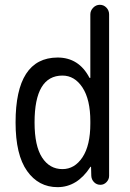

<svg xmlns="http://www.w3.org/2000/svg" viewBox="-20 -770 540 800"><path d="M240.2 -455.1Q124 -455.1 124 -259.8Q124 -162.1 155.3 -113.8Q186.5 -65.4 240.2 -65.4Q291 -65.4 323.7 -114.7Q356.4 -164.1 356.4 -254.9V-264.6Q356.4 -355.5 323.7 -405.3Q291 -455.1 240.2 -455.1ZM219.7 9.8Q140.6 9.8 92.8 -57.6Q44.9 -125 44.9 -259.8Q44.9 -529.3 219.7 -530.3Q308.6 -530.3 352.5 -446.3Q352.5 -445.3 355.5 -445.3Q356.4 -445.3 356.4 -446.3V-710Q356.4 -725.6 368.2 -737.8Q379.9 -750 396 -750Q412.1 -750 423.3 -738.3Q434.6 -726.6 434.6 -710V-37.1Q434.6 -22.5 423.8 -11.2Q413.1 0 398.4 0Q382.8 0 372.1 -10.7Q361.3 -21.5 360.4 -37.1L359.4 -74.2Q359.4 -75.2 358.4 -75.2Q356.4 -75.2 356.4 -74.2Q301.8 9.8 219.7 9.8Z"/></svg>

Font: Rounded-X Mgen+ 2m regular
Style: Regular
Weight: 400
Designer: [Source Han Sans]
Ryoko NISHIZUKA  (kana & ideographs); Paul D. Hunt (Latin, Greek & Cyrillic); Wenlong ZHANG  (bopomofo
Version: Version 1.059.20150602